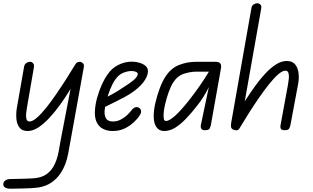

<svg xmlns="http://www.w3.org/2000/svg" viewBox="-97 -792 1905 1168"><path d="M-77 329Q-77 316 -65.5 306.5Q-54 297 -31 297Q-22 297 -2 296.5Q18 296 41.5 295.5Q65 295 85.5 294Q106 293 115 292Q158 287 184 269Q210 251 226 225Q251 183 261 123.5Q271 64 283 4L361 -400Q366 -408 372 -412Q378 -416 390 -416Q398 -416 407 -407.5Q416 -399 413 -384L343 4Q330 78 317.5 144Q305 210 274 258Q252 293 217 317.5Q182 342 134 349Q119 351 95 352.5Q71 354 44.5 354.5Q18 355 -3 355.5Q-24 356 -32 356Q-54 356 -65.5 349Q-77 342 -77 329ZM71 5Q37 5 21 -16.5Q5 -38 2.5 -71Q0 -104 6 -138L49 -383Q51 -400 62.5 -408Q74 -416 86 -416Q97 -416 104.5 -407Q112 -398 109 -381L67 -138Q64 -122 62 -102Q60 -82 64 -67.5Q68 -53 83 -53Q101 -53 127 -75.5Q153 -98 183.5 -136Q214 -174 245.5 -220Q277 -266 307 -313Q337 -360 361 -400L367 -310Q348 -277 322.5 -235.5Q297 -194 266.5 -152Q236 -110 203 -74.5Q170 -39 136.5 -17Q103 5 71 5Z M588 5Q555 5 529 -8.5Q503 -22 490 -51Q477 -80 481 -127Q484 -163 495 -201.5Q506 -240 522 -276Q538 -312 556 -337Q582 -377 622.5 -397Q663 -417 705 -417Q728 -417 750.5 -410.5Q773 -404 788 -391.5Q803 -379 803 -359Q803 -337 787.5 -310Q772 -283 740 -255Q708 -227 658 -200Q635 -188 604.5 -172.5Q574 -157 548.5 -145Q523 -133 514 -128L526 -188Q539 -195 557 -204Q575 -213 596.5 -225Q618 -237 640 -252Q696 -287 718.5 -307Q741 -327 741 -342Q741 -350 730 -355Q719 -360 703 -360Q681 -360 653.5 -349.5Q626 -339 604 -308Q587 -283 573 -248Q559 -213 550 -178Q541 -143 539 -116Q538 -86 549.5 -69.5Q561 -53 589 -53Q616 -53 638.5 -65Q661 -77 676.5 -92Q692 -107 698 -115Q715 -138 728.5 -140Q742 -142 752 -134Q760 -128 761.5 -115Q763 -102 743 -76Q737 -68 716.5 -48Q696 -28 663.5 -11.5Q631 5 588 5Z M901 5Q872 5 855 -18Q838 -41 838 -87Q838 -122 848.5 -167.5Q859 -213 875.5 -256.5Q892 -300 911 -328Q945 -379 994 -397.5Q1043 -416 1094 -416H1198V-356H1094Q1063 -356 1023.5 -344Q984 -332 957 -291Q942 -268 928.5 -230Q915 -192 906.5 -154Q898 -116 898 -93Q898 -79 900 -67.5Q902 -56 914 -56Q931 -56 965 -85Q999 -114 1053 -182Q1090 -229 1119.5 -272Q1149 -315 1174 -356H1211Q1200 -318 1181.5 -278.5Q1163 -239 1142 -205.5Q1121 -172 1103 -150Q1068 -105 1034.5 -70Q1001 -35 968.5 -15Q936 5 901 5ZM1151 0Q1131 0 1127 -10Q1123 -20 1124 -27L1174 -265V-416H1215Q1235 -416 1243 -406Q1251 -396 1247 -375L1185 -27Q1184 -23 1179 -11.5Q1174 0 1151 0Z M1330 -1Q1314 -5 1310 -14.5Q1306 -24 1309 -43L1432 -740Q1434 -757 1445 -764.5Q1456 -772 1468 -772Q1479 -772 1487 -764.5Q1495 -757 1492 -740L1364 -18Q1359 -8 1352 -2.5Q1345 3 1330 -1ZM1635 0Q1616 0 1611.5 -8.5Q1607 -17 1609 -27L1655 -278Q1658 -294 1660 -313.5Q1662 -333 1658 -347.5Q1654 -362 1639 -362Q1621 -362 1595 -339.5Q1569 -317 1539 -279Q1509 -241 1477.5 -195.5Q1446 -150 1417 -104Q1388 -58 1364 -18L1353 -116Q1374 -147 1399.5 -187Q1425 -227 1454.5 -268Q1484 -309 1516 -343.5Q1548 -378 1581 -399.5Q1614 -421 1648 -421Q1682 -421 1699 -399.5Q1716 -378 1719.5 -345Q1723 -312 1716 -278L1669 -27Q1668 -23 1663 -11.5Q1658 0 1635 0Z"/></svg>

Font: Edu QLD Beginner
Style: Regular
Weight: 400
Designer: Tina and Corey Anderson
Foundry: Google for Education
Version: Version 1.003